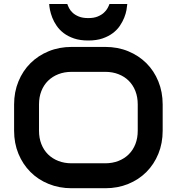

<svg xmlns="http://www.w3.org/2000/svg" viewBox="-20 -949 900 978"><path d="M808.6 -283.2Q808.6 -219.2 786.6 -165.5Q764.6 -111.8 725.6 -72.8Q686.5 -33.7 633.1 -12Q579.6 9.8 516.6 9.8H344.7Q281.7 9.8 228 -12Q174.3 -33.7 135.3 -72.8Q96.2 -111.8 74 -165.5Q51.8 -219.2 51.8 -283.2V-417Q51.8 -480.5 74 -534.4Q96.2 -588.4 135.3 -627.2Q174.3 -666 228 -688Q281.7 -710 344.7 -710H516.6Q579.6 -710 633.1 -688Q686.5 -666 725.6 -627.2Q764.6 -588.4 786.6 -534.4Q808.6 -480.5 808.6 -417ZM681.6 -417Q681.6 -454.6 669.7 -485.1Q657.7 -515.6 636 -537.4Q614.3 -559.1 583.7 -571Q553.2 -583 516.6 -583H344.7Q307.6 -583 277.1 -571Q246.6 -559.1 224.6 -537.4Q202.6 -515.6 190.7 -485.1Q178.7 -454.6 178.7 -417V-283.2Q178.7 -245.6 190.7 -215.1Q202.6 -184.6 224.6 -162.8Q246.6 -141.1 277.1 -129.2Q307.6 -117.2 344.7 -117.2H515.6Q552.7 -117.2 583.3 -129.2Q613.8 -141.1 635.7 -162.8Q657.7 -184.6 669.7 -215.1Q681.6 -245.6 681.6 -283.2ZM628.4 -928.7Q627.4 -916.5 624.3 -898.2Q621.1 -879.9 612.8 -859.1Q604.5 -838.4 590.6 -817.6Q576.7 -796.9 554.7 -780.3Q532.7 -763.7 502.2 -753.2Q471.7 -742.7 429.7 -742.7Q387.7 -742.7 356.9 -753.2Q326.2 -763.7 304.4 -780.3Q282.7 -796.9 268.6 -817.6Q254.4 -838.4 246.3 -859.1Q238.3 -879.9 234.6 -898.2Q231 -916.5 230.5 -928.7H322.8Q325.7 -919.9 331.8 -907.7Q337.9 -895.5 349.9 -884.3Q361.8 -873 381.1 -865Q400.4 -856.9 429.7 -856.9Q458.5 -856.9 477.8 -865Q497.1 -873 509.3 -884.3Q521.5 -895.5 528.1 -907.7Q534.7 -919.9 537.6 -928.7Z"/></svg>

Font: Audiowide
Style: Regular
Weight: 400
Version: Version 1.003